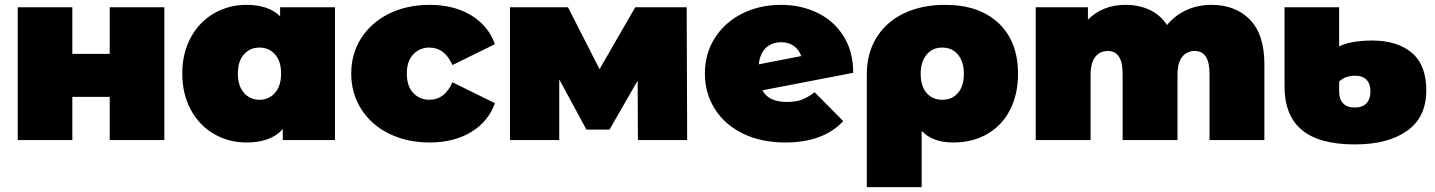

<svg xmlns="http://www.w3.org/2000/svg" viewBox="-20 -577 5911 791"><path d="M53 -547V0H278V-178H432V0H657V-547H432V-355H278V-547Z M1360 -547H1134V-510C1102 -541.3 1055.7 -557 995 -557C947 -557 902.8 -545.5 862.5 -522.5C822.2 -499.5 790.2 -466.5 766.5 -423.5C742.8 -380.5 731 -330.7 731 -274C731 -217.3 742.8 -167.3 766.5 -124C790.2 -80.7 822.2 -47.5 862.5 -24.5C902.8 -1.5 947 10 995 10C1062.3 10 1112.3 -8.3 1145 -45V0H1360ZM1113 -194.5C1096.3 -175.5 1075 -166 1049 -166C1023 -166 1001.7 -175.5 985 -194.5C968.3 -213.5 960 -240 960 -274C960 -308 968.3 -334.3 985 -353C1001.7 -371.7 1023 -381 1049 -381C1075 -381 1096.3 -371.7 1113 -353C1129.7 -334.3 1138 -308 1138 -274C1138 -240 1129.7 -213.5 1113 -194.5Z M1583.5 -26C1632.5 -2 1688 10 1750 10C1816.7 10 1873.7 -4.3 1921 -33C1968.3 -61.7 2001 -101.3 2019 -152L1844 -238C1822.7 -190 1791 -166 1749 -166C1722.3 -166 1700.2 -175.3 1682.5 -194C1664.8 -212.7 1656 -239.3 1656 -274C1656 -308 1664.8 -334.3 1682.5 -353C1700.2 -371.7 1722.3 -381 1749 -381C1791 -381 1822.7 -357 1844 -309L2019 -395C2001 -445.7 1968.3 -485.3 1921 -514C1873.7 -542.7 1816.7 -557 1750 -557C1688 -557 1632.5 -545 1583.5 -521C1534.5 -497 1496.2 -463.5 1468.5 -420.5C1440.8 -377.5 1427 -328.7 1427 -274C1427 -219.3 1440.8 -170.3 1468.5 -127C1496.2 -83.7 1534.5 -50 1583.5 -26Z M2608 0H2811L2809 -547H2597L2450 -292L2320 -547H2081V0H2284V-250L2396 -43H2491L2607 -245Z M3282.5 -166C3266.2 -160 3246 -157 3222 -157C3171.3 -157 3137.7 -173 3121 -205L3495 -277C3495 -335.7 3481.7 -386.2 3455 -428.5C3428.3 -470.8 3392.3 -502.8 3347 -524.5C3301.7 -546.2 3252 -557 3198 -557C3138.7 -557 3085.2 -545 3037.5 -521C2989.8 -497 2952.3 -463.5 2925 -420.5C2897.7 -377.5 2884 -328.7 2884 -274C2884 -220 2897.7 -171.3 2925 -128C2952.3 -84.7 2991 -50.8 3041 -26.5C3091 -2.2 3149 10 3215 10C3319.7 10 3399.3 -19.3 3454 -78L3336 -197C3316.7 -182.3 3298.8 -172 3282.5 -166ZM3135.5 -380C3151.8 -395.3 3173 -403 3199 -403C3219 -403 3236.2 -397.8 3250.5 -387.5C3264.8 -377.2 3275 -363.3 3281 -346L3106 -312C3109.3 -342 3119.2 -364.7 3135.5 -380Z M4094 -481.5C4040.7 -531.8 3967.3 -557 3874 -557C3809.3 -557 3752.7 -545.3 3704 -522C3655.3 -498.7 3617.7 -465.3 3591 -422C3564.3 -378.7 3551 -328.3 3551 -271V194H3777V-38C3793 -21.3 3811.7 -9.2 3833 -1.5C3854.3 6.2 3879.3 10 3908 10C3960.7 10 4007.2 -1.7 4047.5 -25C4087.8 -48.3 4119 -81.3 4141 -124C4163 -166.7 4174 -216.3 4174 -273C4174 -361.7 4147.3 -431.2 4094 -481.5ZM3927 -194.5C3911 -175.5 3889.3 -166 3862 -166C3834.7 -166 3813 -175.5 3797 -194.5C3781 -213.5 3773 -239.7 3773 -273C3773 -305.7 3781 -331.8 3797 -351.5C3813 -371.2 3834.7 -381 3862 -381C3889.3 -381 3911 -371.2 3927 -351.5C3943 -331.8 3951 -305.7 3951 -273C3951 -239.7 3943 -213.5 3927 -194.5Z M5129.5 -496C5089.8 -536.7 5037 -557 4971 -557C4933.7 -557 4899.3 -549.8 4868 -535.5C4836.7 -521.2 4810 -500.7 4788 -474C4769.3 -502 4745.3 -522.8 4716 -536.5C4686.7 -550.2 4653.7 -557 4617 -557C4554.3 -557 4502.7 -536.7 4462 -496V-547H4247V0H4473V-267C4473 -301.7 4479.5 -327 4492.5 -343C4505.5 -359 4522.7 -367 4544 -367C4584.7 -367 4605 -335.7 4605 -273V0H4831V-267C4831 -301.7 4837.5 -327 4850.5 -343C4863.5 -359 4880.7 -367 4902 -367C4942.7 -367 4963 -335.7 4963 -273V0H5189V-312C5189 -394 5169.2 -455.3 5129.5 -496Z M5343.5 -41.5C5391.2 -1.8 5464 18 5562 18C5652.7 18 5724.3 -0.7 5777 -38C5829.7 -75.3 5856 -131 5856 -205C5856 -274.3 5836.2 -325.8 5796.5 -359.5C5756.8 -393.2 5702.3 -410 5633 -410C5575.7 -410 5530.3 -402 5497 -386V-547H5272V-221C5272 -141 5295.8 -81.2 5343.5 -41.5ZM5610 -152C5599.3 -140 5583 -134 5561 -134C5539.7 -134 5523.7 -139.8 5513 -151.5C5502.3 -163.2 5497 -179.3 5497 -200V-241C5513 -257 5535.3 -265 5564 -265C5584 -265 5599.3 -259.3 5610 -248C5620.7 -236.7 5626 -221 5626 -201C5626 -180.3 5620.7 -164 5610 -152Z"/></svg>

Font: Montserrat Custom Black
Style: Regular
Weight: 900
Designer: Julieta Ulanovsky
Foundry: Julieta Ulanovsky
Version: Version 7.200